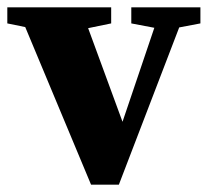

<svg xmlns="http://www.w3.org/2000/svg" viewBox="-27 -503 574 525"><path d="M332 -439V-483H521V-439L463 -428L298 2H222L42 -429L-7 -439V-483H277V-439L214 -426L308 -170L395 -427Z"/></svg>

Font: Source Serif Pro
Style: Bold
Weight: 700
Designer: Frank Grießhammer
Foundry: Adobe Systems Incorporated
Version: Version 3.001;hotconv 1.0.111;makeotfexe 2.5.65597